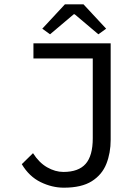

<svg xmlns="http://www.w3.org/2000/svg" viewBox="-20 -858 640 890"><path d="M276 12Q221 12 168 -14Q115 -40 81 -97L133 -148Q161 -104 198.5 -82.5Q236 -61 274 -61Q344 -61 377 -98.5Q410 -136 410 -217V-587H135V-657H493V-210Q493 -149 473 -98.5Q453 -48 405.5 -18Q358 12 276 12ZM212 -699 176 -725 281 -838H367L472 -725L436 -699L326 -792H322Z"/></svg>

Font: Source Code Pro
Style: Regular
Weight: 400
Monospace: yes
Designer: Paul D. Hunt, Teo Tuominen
Foundry: Adobe Systems Incorporated
Version: Version 1.018;hotconv 1.0.116;makeotfexe 2.5.65601